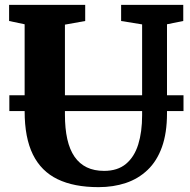

<svg xmlns="http://www.w3.org/2000/svg" viewBox="-20 -763 784 791"><path d="M386 8Q284.5 8 217 -24.8Q149.5 -57.5 115.5 -126.5Q81.5 -195.5 81.5 -304.5V-663L17.5 -676.5V-743H331V-676.5L247.5 -661.5V-291Q247.5 -233.5 257.2 -190Q267 -146.5 287.2 -117.2Q307.5 -88 337.8 -73.5Q368 -59 409 -59Q464.5 -59 499 -87.8Q533.5 -116.5 549.5 -168Q565.5 -219.5 565.5 -288V-662.5L479 -676.5V-743H735V-676.5L668 -663V-296.5Q668 -215 647.2 -157.2Q626.5 -99.5 588.2 -63Q550 -26.5 498.5 -9.2Q447 8 386 8ZM736 -370.5V-305.5H18.5V-370.5Z"/></svg>

Font: Merriweather ExtraBold
Style: Regular
Weight: 800
Version: Version 2.100